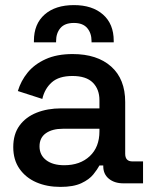

<svg xmlns="http://www.w3.org/2000/svg" viewBox="-20 -719 593 753"><path d="M32 -142Q32 -193 56.5 -226.5Q81 -260 123.5 -277Q166 -294 220 -294H370V-326Q370 -369 344 -395Q318 -421 264 -421Q211 -421 183 -396Q155 -371 146 -331L50 -362Q62 -402 88.5 -434.5Q115 -467 159 -487Q203 -507 265 -507Q361 -507 416 -458Q471 -409 471 -319V-116Q471 -86 499 -86H541V0H464Q429 0 407 -18Q385 -36 385 -67V-70H370Q362 -55 346 -35Q330 -15 299 -0.5Q268 14 217 14Q164 14 122.5 -4Q81 -22 56.5 -57Q32 -92 32 -142ZM370 -204V-214H226Q185 -214 160 -196.5Q135 -179 135 -145Q135 -111 161 -91Q187 -71 232 -71Q294 -71 332 -106.5Q370 -142 370 -204ZM113 -553V-559Q113 -625 155 -662Q197 -699 270 -699Q342 -699 384 -662Q426 -625 426 -559V-553H339V-558Q339 -589 322 -609Q305 -629 270 -629Q234 -629 217 -609Q200 -589 200 -558V-553Z"/></svg>

Font: Space Grotesk Frontify Medium
Style: Regular
Weight: 500
Designer: Florian Karsten
Version: Version 2.000